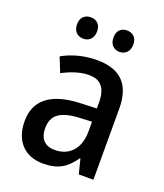

<svg xmlns="http://www.w3.org/2000/svg" viewBox="-137 -825 794 927"><g transform="rotate(20 260.0 -361.5)"><path d="M118 -679C118 -641 141 -623 170 -623C198 -623 221 -642 221 -679C221 -716 198 -733 170 -733C141 -733 118 -716 118 -679ZM305 -679C305 -642 327 -623 356 -623C384 -623 407 -642 407 -679C407 -716 384 -733 356 -733C327 -733 305 -716 305 -679ZM269 -549C201 -549 139 -531 92 -504L122 -429C166 -451 211 -468 257 -468C315 -468 347 -437 347 -358V-329L266 -326C116 -321 40 -262 40 -153C40 -51 99 10 192 10C270 10 312 -17 352 -75H355L374 0H449V-364C449 -488 391 -549 269 -549ZM284 -258 347 -261V-211C347 -119 295 -71 224 -71C176 -71 145 -97 145 -155C145 -219 182 -253 284 -258Z"/></g></svg>

Font: Noto Sans Lao Looped SemiCondensed Medium
Style: Regular
Weight: 500
Width: 4
Designer: Mark Frömberg, Ben Mitchell
Foundry: The Fontpad Ltd
Version: Version 1.002